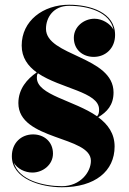

<svg xmlns="http://www.w3.org/2000/svg" viewBox="-20 -780 545 810"><path d="M463.5 -162C463.5 -217 435 -255.5 394.5 -285.5C431 -307.5 459 -336.5 459 -390C459 -543.5 174 -543 174 -658.5C174 -705.5 204.5 -755.5 271.5 -755.5C351 -755.5 444 -730 459 -654.5C445.5 -680.5 411 -701 378.5 -701C334 -701 291.5 -667.5 291.5 -620.5C291.5 -569.5 330 -540 375.5 -540C425.5 -540 465.5 -576.5 465.5 -632.5C465.5 -728.5 359.5 -760 271.5 -760C161.5 -760 71.5 -692 71.5 -588C71.5 -537 97.5 -501.5 135 -474.5C94.5 -447 57.5 -405 57.5 -345C57.5 -187 363.5 -207.5 363.5 -101.5C363.5 -54.5 319.5 5.5 241 5.5C163.5 5.5 59 -20 38.5 -93.5C52.5 -68.5 85 -52 116.5 -52C161 -52 203.5 -85 203.5 -132C203.5 -183 165 -213 119.5 -213C69.5 -213 30 -177 30 -121C30 -25 153 10 241 10C381 10 463.5 -58 463.5 -162ZM135.5 -452C135.5 -460.5 136 -465.5 140 -471C236 -406 398 -392.5 398 -318C398 -305 396.5 -297 389.5 -289.5C292.5 -357 135.5 -378.5 135.5 -452Z"/></svg>

Font: Bodoni* 36pt Fatface
Style: Regular
Weight: 900
Version: Version 2.3